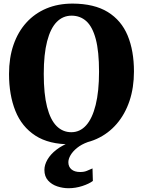

<svg xmlns="http://www.w3.org/2000/svg" viewBox="-20 -772 776 1042"><path d="M363.5 11Q246 12 172 -36Q98 -84 63.5 -170.2Q29 -256.5 29 -370.5Q29 -458 53.2 -528.5Q77.5 -599 122.8 -649Q168 -699 231.5 -725.8Q295 -752.5 374 -752.5Q491.5 -752 565 -706.8Q638.5 -661.5 672.8 -579Q707 -496.5 707 -384Q707 -296.5 682.8 -224.2Q658.5 -152 613.2 -99.5Q568 -47 504.8 -18.2Q441.5 10.5 363.5 11ZM367 -54.5Q414 -54.5 447.5 -91.8Q481 -129 499.2 -202.5Q517.5 -276 517.5 -383Q517.5 -493 499.8 -559.8Q482 -626.5 448.8 -656.8Q415.5 -687 368.5 -687Q321.5 -687 287.8 -652.8Q254 -618.5 235.8 -548.2Q217.5 -478 217.5 -371Q217.5 -261.5 235.5 -191.5Q253.5 -121.5 287 -88Q320.5 -54.5 367 -54.5ZM352 249.5Q321 249.5 290.8 239.5Q260.5 229.5 240.8 207.5Q221 185.5 221 150Q221 123 237.5 94.2Q254 65.5 286.2 40.5Q318.5 15.5 364 -1L399.5 -5L456.5 -1Q422 11.5 398.5 30.5Q375 49.5 363 70Q351 90.5 351 108.5Q351 133 367.8 147.2Q384.5 161.5 415 161.5Q437 161.5 451.8 155Q466.5 148.5 482 142L484 210Q463.5 225.5 426.8 237.5Q390 249.5 352 249.5Z"/></svg>

Font: Merriweather 20pt Black
Style: Regular
Weight: 900
Version: Version 2.100